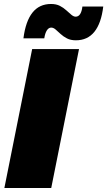

<svg xmlns="http://www.w3.org/2000/svg" viewBox="-20 -947 540 967"><path d="M2 0 142 -700H378L238 0ZM362 -744Q336 -744 317.5 -753.5Q299 -763 285 -776Q271 -789 260 -798.5Q249 -808 238 -808Q225 -808 216 -794Q207 -780 203 -754H98Q109 -840 143.5 -883.5Q178 -927 237 -927Q263 -927 281.5 -917.5Q300 -908 314 -895Q328 -882 339.5 -872.5Q351 -863 361 -863Q375 -863 383.5 -876Q392 -889 395 -914H500Q490 -830 455.5 -787Q421 -744 362 -744Z"/></svg>

Font: Montserrat Thin Black
Style: Italic
Weight: 900
Italic angle: -11.3°
Version: Version 9.000